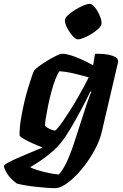

<svg xmlns="http://www.w3.org/2000/svg" viewBox="-86 -780 641 1000"><path d="M200 200Q182 200 156 198Q130 196 101.5 193Q73 190 47 185.5Q21 181 2 176Q-32 151 -48 125.5Q-64 100 -66 85Q-64 78 -44 67Q-24 56 6 43Q36 30 70.5 15.5Q105 1 136 -12Q112 -21 85 -33Q58 -45 38 -56.5Q18 -68 16 -75Q15 -110 22 -153.5Q29 -197 39 -241Q49 -285 60.5 -322.5Q72 -360 80.5 -384.5Q89 -409 92 -413Q98 -421 117 -435Q136 -449 160.5 -464Q185 -479 206.5 -489.5Q228 -500 238 -500Q257 -500 284 -491.5Q311 -483 341 -469.5Q371 -456 399 -440L409 -500Q419 -500 438.5 -499.5Q458 -499 479 -495Q500 -491 514.5 -483Q529 -475 529 -460Q529 -457 528.5 -454Q528 -451 527 -448L444 -93Q436 -57 416 -16.5Q396 24 369 62.5Q342 101 312 132Q282 163 253 181.5Q224 200 200 200ZM220 129Q240 108 260 67Q280 26 303 -45L364 -233Q373 -259 379.5 -277Q386 -295 390 -301L385 -304Q363 -258 336 -207.5Q309 -157 282 -111.5Q255 -66 230 -35Q215 -16 195 2Q175 20 152.5 37Q130 54 109 67.5Q88 81 71 91Q84 98 111 106.5Q138 115 168 121Q198 127 220 129ZM199 -100Q204 -100 216.5 -115Q229 -130 246 -155Q263 -180 282 -210Q301 -240 319 -271.5Q337 -303 352 -330.5Q367 -358 376 -377Q326 -391 291.5 -399Q257 -407 224 -409Q214 -397 203 -368.5Q192 -340 182 -303.5Q172 -267 164.5 -230Q157 -193 152.5 -164.5Q148 -136 148 -124Q158 -115 174.5 -107.5Q191 -100 199 -100ZM320 -575Q308 -575 292 -593Q276 -611 264 -634.5Q252 -658 252 -674Q252 -686 267.5 -700.5Q283 -715 305.5 -729Q328 -743 349 -751.5Q370 -760 381 -760Q394 -760 408.5 -741.5Q423 -723 433 -699.5Q443 -676 443 -660Q443 -647 428.5 -632.5Q414 -618 393 -605Q372 -592 352 -583.5Q332 -575 320 -575Z"/></svg>

Font: Texturina 12pt Black
Style: Italic
Weight: 900
Italic angle: -11°
Designer: Guillermo Torres Carreño
Foundry: Omnibus-Type
Version: Version 1.002